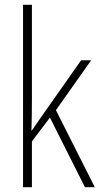

<svg xmlns="http://www.w3.org/2000/svg" viewBox="-20 -780 419 800"><path d="M113 -370Q113 -334 112.5 -302Q112 -270 111 -235H112Q124 -252 132.5 -265Q141 -278 152 -293L318 -529H360L213 -321L375 0H334L188 -290L113 -191V0H76V-760H113Z"/></svg>

Font: Noto Sans Arabic Cond ExtLt
Style: Regular
Weight: 200
Width: 3
Designer: Monotype Design Team, Nadine Chahine, Nizar Qandah and Khaled Hosny
Foundry: Monotype Imaging Inc.
Version: Version 2.012; ttfautohint (v1.8.4.7-5d5b)